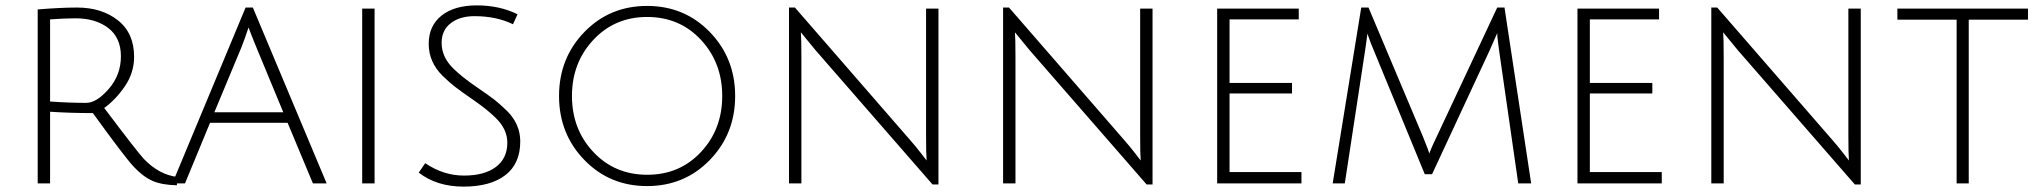

<svg xmlns="http://www.w3.org/2000/svg" viewBox="-20 -681 7567 713"><path d="M120 0V-646Q206 -653 266 -653Q358 -653 418 -605.5Q478 -558 478 -470Q478 -411 444 -361Q410 -311 367 -280Q486 -122 514 -91Q571 -32 638 -24L637 7Q581 6 546 -9.5Q511 -25 476.5 -62Q442 -99 325 -261Q244 -261 166 -266V0ZM300 -299Q339 -299 384 -351Q429 -403 429 -472Q429 -541 382 -577Q335 -613 260 -613Q220 -613 166 -609V-304Q238 -299 300 -299Z M760 -225 667 0H620L892 -653H919L1193 0H1142L1048 -225ZM903 -579Q888 -534 876 -504L776 -264H1032L933 -503Q910 -559 903 -579Z M1325 0V-649H1371V0Z M1742 -621Q1688 -621 1654 -595Q1620 -569 1620 -522Q1620 -468 1665 -425Q1697 -394 1747.5 -359.5Q1798 -325 1817 -310Q1836 -295 1863 -269Q1912 -220 1912 -156Q1912 -73 1856.5 -30.5Q1801 12 1701.5 12Q1602 12 1535 -40L1559 -75Q1627 -29 1703 -29Q1779 -29 1821.5 -61Q1864 -93 1864 -151Q1864 -201 1821 -243Q1791 -273 1740.5 -308Q1690 -343 1670 -358.5Q1650 -374 1623 -400Q1572 -451 1572 -518Q1572 -585 1619.5 -623Q1667 -661 1751 -661Q1835 -661 1902 -628L1885 -591Q1823 -621 1742 -621Z M2383 10Q2244 10 2150 -87Q2056 -184 2056 -324.5Q2056 -465 2150 -562Q2244 -659 2383 -659Q2522 -659 2616 -562Q2710 -465 2710 -324.5Q2710 -184 2616 -87Q2522 10 2383 10ZM2383 -618Q2263 -618 2183.5 -533Q2104 -448 2104 -324.5Q2104 -201 2183.5 -116.5Q2263 -32 2383.5 -32Q2504 -32 2583 -116.5Q2662 -201 2662 -324.5Q2662 -448 2583 -533Q2504 -618 2383 -618Z M2910 0V-653H2932L3358 -163Q3381 -137 3400.5 -111.5Q3420 -86 3421 -85Q3419 -109 3419 -179V-649H3465V4H3443L3009 -494L2954 -561Q2956 -541 2956 -467V0Z M3705 0V-653H3727L4153 -163Q4176 -137 4195.5 -111.5Q4215 -86 4216 -85Q4214 -109 4214 -179V-649H4260V4H4238L3804 -494L3749 -561Q3751 -541 3751 -467V0Z M4500 0V-649H4803V-609H4546V-373H4778V-334H4546V-42H4813V0Z M5298 -34H5271L5082 -493Q5070 -520 5058 -556Q5058 -555 5056.5 -545Q5055 -535 5053 -518.5Q5051 -502 5049 -491L4974 0H4929L5035 -653H5062L5264 -174Q5288 -114 5288 -111Q5295 -132 5315 -173L5540 -653H5567L5666 0H5618L5547 -493Q5540 -542 5540 -558L5511 -492Z M5838 0V-649H6141V-609H5884V-373H6116V-334H5884V-42H6151V0Z M6335 0V-653H6357L6783 -163Q6806 -137 6825.5 -111.5Q6845 -86 6846 -85Q6844 -109 6844 -179V-649H6890V4H6868L6434 -494L6379 -561Q6381 -541 6381 -467V0Z M7246 -608H7026V-649H7511V-608H7291V0H7246Z"/></svg>

Font: Julius Sans One
Style: Regular
Weight: 400
Designer: Luciano Vergara
Foundry: LatinoType
Version: Version 1.001